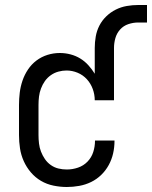

<svg xmlns="http://www.w3.org/2000/svg" viewBox="-20 -740 608 768"><path d="M247 8Q221 8 194 2.5Q167 -3 144 -16.5Q121 -30 103.5 -50.5Q86 -71 75 -95.5Q64 -120 60 -146.5Q56 -173 56 -200V-320Q56 -345 59 -369.5Q62 -394 70 -417.5Q78 -441 92 -462Q106 -483 126 -498Q146 -513 170 -520.5Q194 -528 219 -528Q241 -528 262 -522.5Q283 -517 301 -506Q319 -495 333.5 -479Q348 -463 359 -445V-548Q359 -571 363 -594Q367 -617 377.5 -637.5Q388 -658 405 -674.5Q422 -691 443 -701.5Q464 -712 487 -716Q510 -720 533 -720H568V-650H533Q513 -650 493.5 -643.5Q474 -637 460.5 -622Q447 -607 441.5 -587.5Q436 -568 436 -548V-339H359Q359 -362 351 -384Q343 -406 327.5 -423Q312 -440 290.5 -449Q269 -458 246 -458Q230 -458 213.5 -453.5Q197 -449 183 -439Q169 -429 159.5 -415.5Q150 -402 144 -386Q138 -370 136 -353.5Q134 -337 134 -320V-200Q134 -183 136 -166Q138 -149 144 -133.5Q150 -118 159.5 -104Q169 -90 183 -80Q197 -70 213.5 -66Q230 -62 247 -62Q270 -62 292 -69.5Q314 -77 330 -93.5Q346 -110 353 -132Q360 -154 360 -177V-178H438V-176Q438 -151 432.5 -126.5Q427 -102 415 -80Q403 -58 385 -40.5Q367 -23 344.5 -12Q322 -1 297 3.5Q272 8 247 8Z"/></svg>

Font: Iosevka Curly
Style: Regular
Weight: 400
Monospace: yes
Designer: Belleve Invis
Foundry: Belleve Invis
Version: Version 22.1.2; ttfautohint (v1.8.4)